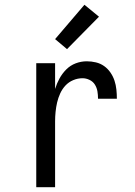

<svg xmlns="http://www.w3.org/2000/svg" viewBox="-20 -785 565 805"><path d="M132 0V-520H211V-412Q218 -435 229.5 -456Q241 -477 258 -494Q275 -511 297.5 -519.5Q320 -528 344 -528Q363 -528 382 -523.5Q401 -519 416.5 -508Q432 -497 443 -481Q454 -465 460 -447Q466 -429 468 -409.5Q470 -390 470 -371H391Q391 -387 388.5 -402Q386 -417 378 -430Q370 -443 355.5 -450Q341 -457 326 -457Q306 -457 287 -449Q268 -441 254.5 -426.5Q241 -412 232.5 -393.5Q224 -375 219.5 -355.5Q215 -336 213 -316Q211 -296 211 -276V0ZM261 -579 211 -621 334 -765 395 -715Z"/></svg>

Font: Iosevka Pride
Style: Regular
Weight: 400
Monospace: yes
Designer: Belleve Invis
Foundry: Belleve Invis
Version: Version 30.3.1; ttfautohint (v1.8.4)